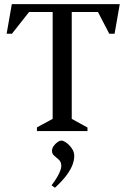

<svg xmlns="http://www.w3.org/2000/svg" viewBox="-20 -632 610 926"><path d="M158.1 0V-17.6L234 -58.7V-574.1H120.2L37.7 -469.4H12L37 -612H557.6L532.6 -469.4H506.9L452.5 -574.1H326V-58.7L401.9 -17V0ZM245 273.5 228.7 261.7Q252.8 229.9 264.2 206Q275.6 182.2 275.6 169Q275.6 149.1 264.4 138.8Q253.2 128.6 242 119.4Q230.7 110.2 230.7 95.6Q230.7 84.2 238.3 72.9Q245.9 61.6 256.9 53.8Q267.9 46.1 277 46.1Q285.8 46.1 300.5 56.8Q315.2 67.5 326.7 84.2Q338.1 100.9 338.1 119.9Q338.1 138.4 330.5 160.6Q322.8 182.7 302.8 210.7Q282.8 238.6 245 273.5Z"/></svg>

Font: Ancizar Serif Light
Style: Regular
Weight: 300
Designer: Cesar Puertas, Viviana Monsalve, Julian Moncada, Julian Prieto, Jose Castro, Felipe Aragon, Mariel Hernandez, Sara Alarc
Version: Version 8.100